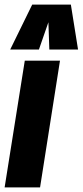

<svg xmlns="http://www.w3.org/2000/svg" viewBox="-36 -809 357 829"><path d="M137 0H-16L71 -547H223ZM8 -595 103 -789H270L301 -595H177L173 -713L132 -595Z"/></svg>

Font: Georama Condensed ExtraBold
Style: Italic
Weight: 800
Width: 3
Italic angle: -9°
Designer: Jean-Baptiste Levee
Foundry: Production Type
Version: Version 1.000